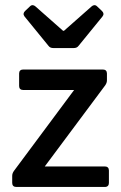

<svg xmlns="http://www.w3.org/2000/svg" viewBox="-20 -740 478 760"><path d="M77.1 -674.8 171.9 -558.6C176.8 -551.8 183.6 -549.8 191.4 -549.8H271.5C279.3 -549.8 286.1 -551.8 291 -558.6L385.7 -674.8C391.6 -682.6 390.6 -689.5 383.8 -696.3L364.3 -714.8C357.4 -721.7 349.6 -720.7 342.8 -714.8L233.4 -618.2H229.5L120.1 -714.8C113.3 -720.7 105.5 -721.7 98.6 -714.8L79.1 -696.3C72.3 -689.5 71.3 -682.6 77.1 -674.8ZM28.3 -43.9V-15.6C28.3 -5.9 34.2 0 43.9 0H395.5C405.3 0 411.1 -5.9 411.1 -15.6V-65.4C411.1 -75.2 405.3 -81.1 395.5 -81.1H157.2L396.5 -402.3C400.4 -408.2 403.3 -414.1 403.3 -421.9V-449.2C403.3 -459 397.5 -464.8 387.7 -464.8H71.3C61.5 -464.8 55.7 -459 55.7 -449.2V-399.4C55.7 -389.6 61.5 -383.8 71.3 -383.8H273.4L35.2 -63.5C31.2 -57.6 28.3 -51.8 28.3 -43.9Z"/></svg>

Font: Ed Sans Neue Medium
Style: Regular
Weight: 500
Designer: Stephen Hutchings
Version: Version 1.004;PS 001.004;hotconv 1.0.88;makeotf.lib2.5.64775